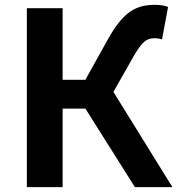

<svg xmlns="http://www.w3.org/2000/svg" viewBox="-20 -774 733 794"><path d="M538 0H693L449 -394L533 -542C568 -601 585 -616 620 -616C627 -616 639 -615 650 -611L675 -745C660 -752 639 -754 620 -754C540 -754 490 -722 431 -620L333 -444H239V-740H91V0H239V-325H333Z"/></svg>

Font: Spoqa Han Sans Neo Bold
Style: Bold
Weight: 700
Designer: [Spoqa Han Sans Neo] Dong-huui Kim  Younghwa Kang  Yujin Lee  [Noto Sans] Ryoko NISHIZUKA  (kana & ideographs); Paul D. 
Foundry: Spoqa (http://www.spoqa-han-sans.com)
Version: Version 1.100;hotconv 1.0.109;makeotfexe 2.5.65596